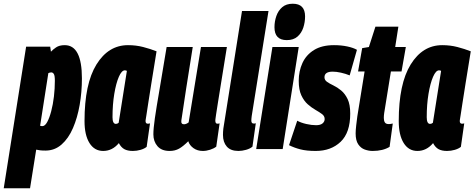

<svg xmlns="http://www.w3.org/2000/svg" viewBox="-73 -799 2543 1029"><path d="M-53 210 67 -549H196L200 -522Q210 -533 227.5 -545Q245 -557 274 -557Q366 -557 366 -379Q366 -306 354 -237Q342 -168 318 -112.5Q294 -57 257 -24.5Q220 8 171 8Q153 8 141 6.5Q129 5 121 3L88 210ZM154 -123Q168 -123 180 -145Q192 -167 201.5 -203Q211 -239 216 -281.5Q221 -324 221 -366Q221 -394 215.5 -402.5Q210 -411 202 -411Q194 -411 186 -407L142 -125Q147 -123 154 -123Z M639 10Q611 10 593.5 0.5Q576 -9 564 -32Q529 10 480 10Q433 10 406.5 -32.5Q380 -75 380 -150Q380 -350 444 -453.5Q508 -557 613 -557Q656 -557 694.5 -547Q733 -537 766 -524Q749 -419 738 -351Q727 -283 721 -243Q715 -203 712 -184Q709 -165 708 -159Q707 -153 707 -151Q707 -136 719 -136Q726 -136 731 -138L713 -12Q701 -2 680.5 4Q660 10 639 10ZM563 -141 607 -419Q603 -422 596 -422Q579 -422 564 -387.5Q549 -353 539.5 -296Q530 -239 530 -171Q530 -135 548 -135Q556 -135 563 -141Z M836 10Q793 10 771 -15.5Q749 -41 749 -79Q749 -110 757 -165.5Q765 -221 781 -313.5Q797 -406 820 -547H960Q940 -422 925 -326Q910 -230 899 -154Q896 -133 913 -133Q925 -133 938 -143L1004 -547H1143Q1125 -434 1113 -361Q1101 -288 1094.5 -246Q1088 -204 1085 -185Q1082 -166 1081.5 -160Q1081 -154 1081 -153Q1081 -136 1092 -136Q1099 -136 1104 -138L1086 -13Q1073 -3 1053 3.5Q1033 10 1014 10Q985 10 964 -5Q943 -20 936 -42Q909 -15 887 -2.5Q865 10 836 10Z M1224 -740H1366L1276 -177Q1275 -169 1274.5 -163.5Q1274 -158 1274 -153Q1274 -137 1286 -137Q1288 -137 1291.5 -137Q1295 -137 1298 -139L1280 -13Q1267 -2 1245.5 4Q1224 10 1205 10Q1163 10 1142.5 -13.5Q1122 -37 1122 -76Q1122 -93 1124 -110Z M1496 -779Q1562 -779 1562 -711Q1562 -680 1552.5 -651Q1543 -622 1521.5 -603Q1500 -584 1464 -584Q1398 -584 1398 -653Q1398 -684 1408 -713Q1418 -742 1439.5 -760.5Q1461 -779 1496 -779ZM1300 0 1387 -547H1528L1442 0Z M1476 -21 1520 -152Q1540 -141 1568.5 -134.5Q1597 -128 1621 -128Q1644 -128 1655.5 -137.5Q1667 -147 1667 -161Q1667 -177 1653 -187.5Q1639 -198 1618 -210Q1597 -222 1576.5 -240Q1556 -258 1542 -288Q1528 -318 1528 -366Q1528 -418 1548 -461.5Q1568 -505 1610 -531Q1652 -557 1717 -557Q1756 -557 1788.5 -550Q1821 -543 1840 -532L1801 -395Q1779 -404 1754.5 -409.5Q1730 -415 1710 -415Q1666 -415 1666 -385Q1666 -370 1679.5 -360.5Q1693 -351 1714 -341Q1735 -331 1755.5 -314Q1776 -297 1790 -268Q1804 -239 1804 -190Q1804 -88 1752.5 -39Q1701 10 1619 10Q1570 10 1537 1.5Q1504 -7 1476 -21Z M2032 -137 2015 -12Q1979 10 1924 10Q1903 10 1882 2.5Q1861 -5 1847 -25.5Q1833 -46 1833 -84Q1833 -101 1836 -127Q1839 -153 1842 -175L1881 -416H1846L1868 -541L1904 -547L1939 -656H2062L2045 -547H2102L2079 -416H2022L1986 -193Q1985 -186 1984.5 -179.5Q1984 -173 1984 -167Q1984 -152 1989.5 -143Q1995 -134 2011 -134Q2019 -134 2032 -137Z M2323 10Q2295 10 2277.5 0.5Q2260 -9 2248 -32Q2213 10 2164 10Q2117 10 2090.5 -32.5Q2064 -75 2064 -150Q2064 -350 2128 -453.5Q2192 -557 2297 -557Q2340 -557 2378.5 -547Q2417 -537 2450 -524Q2433 -419 2422 -351Q2411 -283 2405 -243Q2399 -203 2396 -184Q2393 -165 2392 -159Q2391 -153 2391 -151Q2391 -136 2403 -136Q2410 -136 2415 -138L2397 -12Q2385 -2 2364.5 4Q2344 10 2323 10ZM2247 -141 2291 -419Q2287 -422 2280 -422Q2263 -422 2248 -387.5Q2233 -353 2223.5 -296Q2214 -239 2214 -171Q2214 -135 2232 -135Q2240 -135 2247 -141Z"/></svg>

Font: Georama ExtraCondensed ExtraBold
Style: Italic
Weight: 800
Width: 2
Italic angle: -9°
Designer: Jean-Baptiste Levee
Foundry: Production Type
Version: Version 1.000